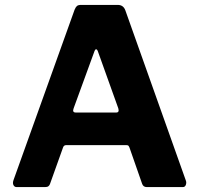

<svg xmlns="http://www.w3.org/2000/svg" viewBox="-20 -762 811 782"><path d="M47.9 0Q38.9 0 34.8 -8.2Q30.6 -16.4 35.2 -29L283.8 -722.4Q287.9 -732.7 293.2 -737.4Q298.5 -742 309.8 -742H459.6Q482.5 -742 490.5 -719.9L736.8 -27.1Q740.2 -18.8 737 -9.4Q733.8 0 724.5 0H577.9Q563 0 558.5 -14.4L507.5 -160.5Q505.7 -165.2 503.4 -168.1Q501 -171 493.9 -171H250.3Q239.7 -171 236.7 -161.2L183.6 -12.7Q181.9 -7.3 177.3 -3.6Q172.7 0 163.4 0H47.9ZM453.4 -303.7Q466.9 -303.7 461.8 -320.8L378 -554.7Q375.4 -561.2 371.5 -561.2Q367.7 -561.2 365.1 -554.4L279.9 -320.9Q273.4 -303.7 288.5 -303.7Z"/></svg>

Font: Libre Franklin Thin
Style: Regular
Weight: 100
Designer: Pablo Impallari, Rodrigo Fuenzalida, Nhung Nguyen
Foundry: Impallari Type
Version: Version 3.000